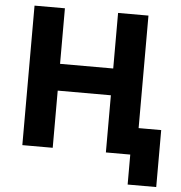

<svg xmlns="http://www.w3.org/2000/svg" viewBox="-57 -752 901 957"><g transform="rotate(5 393.5 -274.0)"><path d="M617 0V150H760V-135H647V-698H495V-420H229V-698H77V0H229V-286H495V0Z"/></g></svg>

Font: Braiins Sans
Style: Bold
Weight: 700
Designer: Mike Abbink, Paul van der Laan, Pieter van Rosmalen, Jiri Chlebus, Lubos Buracinsky
Foundry: Bold Monday, Sudetype
Version: Version 1.000;hotconv 1.0.109;makeotfexe 2.5.65596